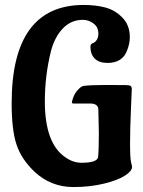

<svg xmlns="http://www.w3.org/2000/svg" viewBox="-20 -737 577 775"><path d="M377 -294Q377 -317 349 -319H278Q270 -319 270 -324Q276 -353 291 -370.5Q306 -388 316 -390Q344 -394 408 -394Q472 -394 488 -393.5Q504 -393 508 -390Q512 -385 512 -378.5Q512 -372 508.5 -295.5Q505 -219 505 -158.5Q505 -98 509 -82.5Q513 -67 513 -63Q513 -47 485 -28.5Q457 -10 400.5 4Q344 18 276 18Q185 18 118 -45Q66 -95 46.5 -154Q27 -213 27 -320Q27 -717 318 -717Q367 -717 406 -706.5Q445 -696 474.5 -665.5Q504 -635 504 -587Q504 -562 494 -536Q476 -483 414 -483Q380 -483 362.5 -500.5Q345 -518 345 -549Q345 -561 358 -564Q377 -575 377 -601.5Q377 -628 357 -642.5Q337 -657 315 -657Q267 -657 234 -622.5Q201 -588 186 -532Q161 -432 161 -328Q161 -158 244 -102Q275 -80 309 -80Q372 -80 376 -103Q379 -134 379 -199Z"/></svg>

Font: Aladin
Style: Regular
Weight: 400
Designer: Angel Koziupa and Alejandro Paul
Foundry: Angel Koziupa and Alejandro Paul
Version: Version 1.000